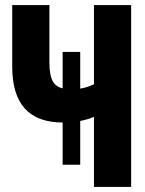

<svg xmlns="http://www.w3.org/2000/svg" viewBox="-20 -734 570 754"><path d="M226 -87H295V-259C315 -263 333 -268 349 -275V0H495V-714H349V-403C332 -395 314 -389 295 -386V-530H226V-387C188 -396 174 -426 174 -490V-714H28V-472C28 -325 95 -253 226 -253Z"/></svg>

Font: Noto Sans Mono Condensed ExtraBold
Style: Regular
Weight: 800
Width: 3
Designer: Monotype Design Team
Foundry: Monotype Imaging Inc.
Version: Version 2.014